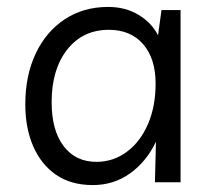

<svg xmlns="http://www.w3.org/2000/svg" viewBox="-20 -526 616 554"><path d="M501 -497V0H427L430 -117Q402 -59 355 -25.5Q308 8 248 8Q185 8 142 -21.5Q99 -51 76 -103.5Q53 -156 53 -225Q53 -308 83 -371.5Q113 -435 167 -470.5Q221 -506 292 -506Q342 -506 380 -483Q418 -460 436 -424L446 -497ZM294 -440Q219 -440 174 -383Q129 -326 129 -231Q129 -150 163.5 -104.5Q198 -59 258 -59Q307 -59 346 -88Q385 -117 407 -168Q429 -219 429 -285Q429 -357 393 -398.5Q357 -440 294 -440Z"/></svg>

Font: LivvicRegular
Style: Regular
Weight: 400
Designer: Jacques Le Bailly, Baron von Fonthausen
Version: Version 1.001; ttfautohint (v1.8.2)